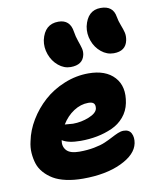

<svg xmlns="http://www.w3.org/2000/svg" viewBox="-93 -919 798 999"><g transform="rotate(-10 306.0 -419.5)"><path d="M535.2 -605Q499 -605 469.5 -629.2Q439.9 -653.3 426.3 -690.9Q412.6 -728.5 419.9 -767.1Q438.5 -849.1 507.8 -849.1Q573.7 -849.1 583 -789.1Q586.9 -766.1 596.2 -742.7Q605.5 -719.2 609.9 -701.2Q614.3 -683.1 609.9 -660.2Q598.6 -605 535.2 -605ZM301.8 -573.2Q267.1 -573.2 237.5 -597.7Q208 -622.1 194.3 -660.2Q180.7 -698.2 188 -735.8Q206.5 -816.9 278.8 -816.9Q340.8 -816.9 350.1 -751Q354 -725.1 362.8 -700.4Q371.6 -675.8 376 -659.2Q380.4 -642.6 377 -625Q366.2 -573.2 301.8 -573.2ZM265.1 9.8Q216.3 9.8 176.3 1Q136.2 -7.8 109.1 -23.9Q82 -40 62.3 -62.3Q42.5 -84.5 33.9 -111.1Q25.4 -137.7 23.2 -168Q21 -198.2 28.8 -230Q39.6 -285.2 71.5 -338.1Q103.5 -391.1 149.7 -432.6Q195.8 -474.1 258.1 -499.5Q320.3 -524.9 386.2 -524.9Q477.1 -524.9 522.9 -474.6Q568.8 -424.3 551.8 -338.9Q543.5 -297.4 517.3 -266.6Q491.2 -235.8 453.4 -219Q415.5 -202.1 374 -194.1Q332.5 -186 286.1 -186Q220.7 -186 189 -207Q183.1 -174.3 202.1 -153.1Q221.2 -131.8 270 -131.8Q312.5 -131.8 348.4 -138.7Q384.3 -145.5 407.2 -155.5Q430.2 -165.5 449 -175.5Q467.8 -185.5 484.1 -192.4Q500.5 -199.2 514.2 -199.2Q543.9 -199.2 554.9 -177.2Q565.9 -155.3 560.1 -125Q548.3 -66.9 466.8 -28.6Q385.3 9.8 265.1 9.8ZM358.9 -374Q318.8 -374 281.7 -349.9Q244.6 -325.7 219.2 -284.2Q258.3 -280.8 262.2 -280.8Q306.2 -280.8 347.2 -297.4Q388.2 -314 393.1 -337.9Q396 -356.4 387.9 -365.2Q379.9 -374 358.9 -374Z"/></g></svg>

Font: Shantell Sans Normal
Style: Italic
Weight: 800
Italic angle: -11.31°
Designer: Stephen Nixon, Anya Danilova, Shantell Martin
Foundry: Arrow Type
Version: Version 1.006;[559af2be0]